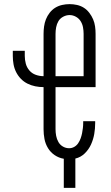

<svg xmlns="http://www.w3.org/2000/svg" viewBox="-20 -763 540 930"><path d="M289 147V6Q265 2 245 -11.5Q225 -25 212.5 -45.5Q200 -66 195.5 -89.5Q191 -113 191 -137V-341Q171 -341 151 -345Q131 -349 113 -358Q95 -367 81 -381.5Q67 -396 58 -414Q49 -432 45.5 -452Q42 -472 42 -492V-517H100V-492Q100 -473 105 -454.5Q110 -436 122.5 -421.5Q135 -407 153.5 -400.5Q172 -394 191 -394V-599Q191 -617 193.5 -635Q196 -653 202.5 -669.5Q209 -686 220.5 -701Q232 -716 247.5 -725.5Q263 -735 281 -739Q299 -743 317 -743Q335 -743 353 -739Q371 -735 386 -725.5Q401 -716 412.5 -701Q424 -686 431 -669.5Q438 -653 440.5 -635Q443 -617 443 -599V-341H249V-137Q249 -121 252 -105Q255 -89 263 -75Q271 -61 285 -53Q299 -45 315 -45Q328 -45 339.5 -51.5Q351 -58 358.5 -69Q366 -80 370.5 -92.5Q375 -105 377.5 -117.5Q380 -130 381.5 -143Q383 -156 383 -169V-176H441V-167Q441 -140 436.5 -114Q432 -88 421 -63.5Q410 -39 390.5 -20Q371 -1 345 5V147ZM249 -394H385V-599Q385 -615 382 -631Q379 -647 370.5 -660.5Q362 -674 347.5 -682Q333 -690 317 -690Q301 -690 286 -682Q271 -674 263 -660.5Q255 -647 252 -631Q249 -615 249 -599Z"/></svg>

Font: Iosevka Term Curly Light
Style: Regular
Weight: 300
Designer: Belleve Invis
Foundry: Belleve Invis
Version: Version 32.3.0